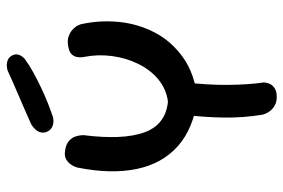

<svg xmlns="http://www.w3.org/2000/svg" viewBox="-158 -704 854 579"><g transform="rotate(-90 269.5 -414.0)"><path d="M262 -246Q172 -258 119 -305Q66 -352 50 -429Q34 -506 54 -607Q54 -607 56 -613.5Q58 -620 64 -628.5Q70 -637 80 -642.5Q90 -648 107 -645Q125 -642 134.5 -633.5Q144 -625 147.5 -615Q151 -605 151.5 -597.5Q152 -590 152 -590Q137 -472 160 -407Q183 -342 253 -335Q291 -340 320 -364Q349 -388 367 -425Q385 -462 390.5 -504Q396 -546 388 -587Q388 -587 387 -593.5Q386 -600 387.5 -609Q389 -618 396 -625.5Q403 -633 421 -636Q439 -639 451.5 -634Q464 -629 472 -621Q480 -613 483 -606Q486 -599 486 -599Q499 -543 493.5 -484.5Q488 -426 461.5 -375Q435 -324 385.5 -289Q336 -254 262 -246ZM267 -7Q251 -7 240.5 -13.5Q230 -20 224.5 -27.5Q219 -35 216.5 -41.5Q214 -48 214 -48Q204 -107 205 -168.5Q206 -230 214 -291H312Q303 -218 303.5 -155.5Q304 -93 311 -45Q311 -45 310 -39Q309 -33 305.5 -26Q302 -19 293 -13Q284 -7 267 -7ZM207 -682Q207 -682 202 -681Q197 -680 190 -680.5Q183 -681 176 -684.5Q169 -688 164 -696Q158 -707 160 -717Q162 -727 168 -733.5Q174 -740 179 -743.5Q184 -747 184 -747Q233 -769 273 -786Q313 -803 348 -819Q348 -819 353 -820Q358 -821 364.5 -821Q371 -821 378.5 -818Q386 -815 391 -807Q396 -798 395.5 -791Q395 -784 391.5 -778.5Q388 -773 385 -770Q382 -767 382 -767Q363 -753 341 -741Q319 -729 296 -718Q273 -707 250.5 -698Q228 -689 207 -682Z"/></g></svg>

Font: Sour Gummy
Style: Regular
Weight: 400
Designer: Stefie Justprince
Foundry: Eifetstype
Version: Version 1.000